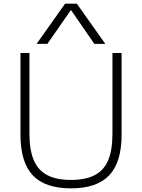

<svg xmlns="http://www.w3.org/2000/svg" viewBox="-20 -1020 777 1050"><path d="M368 10Q226 10 159 -61.5Q92 -133 92 -283V-730H141V-290Q141 -200 164.5 -144.5Q188 -89 238 -62.5Q288 -36 368 -36Q448 -36 498.5 -62.5Q549 -89 572 -144.5Q595 -200 595 -290V-730H645V-283Q645 -133 577.5 -61.5Q510 10 368 10ZM180 -780 336 -1000H400L556 -780H496L369 -964H367L239 -780Z"/></svg>

Font: M PLUS 2 Thin Light
Style: Regular
Weight: 300
Version: Version 1.001